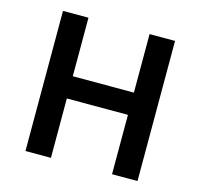

<svg xmlns="http://www.w3.org/2000/svg" viewBox="-96 -754 899 859"><g transform="rotate(15 353.0 -324.5)"><path d="M93 0V-649H211V-378H494V-649H612V0H494V-275H211V0Z"/></g></svg>

Font: Karmilla
Style: Bold
Weight: 700
Designer: Jonathan Pinhorn
Version: Version 1.000